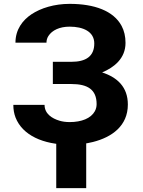

<svg xmlns="http://www.w3.org/2000/svg" viewBox="-20 -740 741 994"><path d="M480.2 -201C480.2 -187.7 477.1 -175.3 470.9 -164C450.5 -127.1 402.2 -108 340.5 -108C321.4 -108 304 -110.3 288.2 -115C248.9 -126.7 210.7 -151.2 210.7 -197H49C49 -173 52.9 -151.2 60.5 -131.5C96.6 -39.5 204.1 9 340.5 9C384.5 9 424.8 4.3 461.5 -5C559.1 -29.8 641.9 -87.9 641.9 -199C641.9 -289.8 586.8 -339.8 508.8 -365C570.9 -391.1 629.8 -437.5 629.8 -518C629.8 -551.3 623 -580.7 609.5 -606C567.7 -684 468.7 -720 340.5 -720C261 -720 191.2 -698 143.6 -666.5C97.6 -636 60 -587.6 60 -519H220.6C220.6 -531.7 223.9 -543.2 230.5 -553.5C249.7 -583.5 288.6 -602 340.5 -602C410.2 -602 468.1 -576.6 468.1 -515C468.1 -448 424.3 -420 349.3 -420H253.6V-305H349.3C433.1 -305 480.2 -276.8 480.2 -201ZM426.3 234V-40H271.2V234Z"/></svg>

Font: Asimov
Style: Wid
Weight: 500
Designer: Google
Version: Version 2.000980; 2014